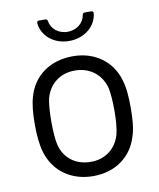

<svg xmlns="http://www.w3.org/2000/svg" viewBox="-80 -753 681 824"><g transform="rotate(-10 260.5 -341.0)"><path d="M259 -581C326 -581 378 -624 383 -681C383 -687 379 -690 373 -690H346C340 -690 336 -687 335 -680C330 -646 298 -621 259 -621C221 -621 189 -646 184 -680C183 -687 179 -690 173 -690H146C140 -690 136 -686 137 -680C142 -624 193 -581 259 -581ZM261 8C357 8 430 -45 455 -131C466 -164 469 -205 469 -254C469 -301 466 -343 455 -377C430 -461 357 -514 262 -514C163 -514 90 -461 65 -376C55 -344 51 -303 51 -254C51 -206 55 -164 65 -131C91 -45 164 8 261 8ZM261 -54C194 -54 146 -92 131 -152C126 -174 123 -210 123 -253C123 -295 126 -332 131 -354C147 -413 194 -452 260 -452C326 -452 374 -413 390 -354C395 -332 398 -297 398 -253C398 -213 395 -176 389 -152C373 -92 325 -54 261 -54Z"/></g></svg>

Font: Elastic
Style: elastic
Weight: 400
Designer: Jeremy Tribby
Foundry: Tribby Type
Version: Version 1.422;hotconv 1.0.109;makeotfexe 2.5.65596